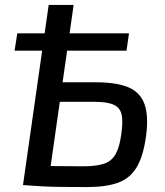

<svg xmlns="http://www.w3.org/2000/svg" viewBox="-20 -749 669 777"><path d="M367 -416Q452 -416 500 -395.5Q548 -375 565 -327Q582 -279 571 -198Q560 -117 533 -72Q506 -27 457.5 -9.5Q409 8 332 8Q271 8 228 7.5Q185 7 149.5 5Q114 3 74 0L98 -79Q120 -78 178 -77Q236 -76 316 -76Q370 -76 401 -86.5Q432 -97 448 -125.5Q464 -154 471 -207Q478 -256 472.5 -284Q467 -312 441.5 -324.5Q416 -337 361 -337H136L147 -416ZM278 -729 174 0H73L177 -729ZM39 -544 50 -614H502L492 -544Z"/></svg>

Font: Exo 2 Medium
Style: Italic
Weight: 500
Italic angle: -8°
Designer: Natanael Gama
Foundry: Natanael Gama
Version: Version 2.010